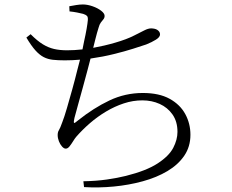

<svg xmlns="http://www.w3.org/2000/svg" viewBox="-20 -798 1040 859"><path d="M117 -645Q147 -615 171.5 -600Q196 -585 221.5 -579Q247 -573 280 -573Q313 -573 349 -577Q353 -594 356 -612Q363 -643 367.5 -669Q372 -695 373 -708Q374 -722 369 -727Q364 -732 352 -736Q340 -739 325 -742Q310 -745 291 -747L290 -770Q306 -773 321.5 -775.5Q337 -778 351 -778Q371 -778 394 -770Q417 -762 432.5 -750Q448 -738 448 -727Q448 -718 442.5 -711.5Q437 -705 431 -697Q425 -689 421 -674Q414 -652 407 -624Q402 -606 397 -584Q447 -593 495 -607Q547 -622 580 -639Q608 -653 625.5 -662Q643 -671 656 -671Q663 -671 670.5 -669.5Q678 -668 683.5 -664.5Q689 -661 692.5 -656Q696 -651 696 -644Q696 -632 677.5 -620.5Q659 -609 634 -599Q613 -592 575.5 -580Q538 -568 489 -556Q441 -544 385 -536Q379 -513 372 -486Q362 -447 350.5 -406.5Q339 -366 329.5 -330.5Q320 -295 313 -270Q309 -252 311 -249Q311 -248 311 -248Q314 -246 330 -260Q399 -315 469.5 -348.5Q540 -382 619 -382Q692 -382 739 -356Q786 -330 809 -287.5Q832 -245 832 -195Q832 -142 804.5 -101.5Q777 -61 729 -32.5Q681 -4 619 13Q557 30 489.5 36.5Q422 43 356 39L353 13Q411 12 459 5Q507 -2 543 -11Q635 -34 685.5 -67Q736 -100 755 -136.5Q774 -173 774 -208Q774 -254 752 -285.5Q730 -317 694.5 -333Q659 -349 617 -349Q575 -349 534 -335.5Q493 -322 454.5 -299Q416 -276 382.5 -247Q349 -218 321 -186Q315 -179 307 -166Q299 -153 291 -143Q283 -133 274 -133Q266 -133 257.5 -142.5Q249 -152 243.5 -166Q238 -180 238 -194Q238 -207 243.5 -215.5Q249 -224 259 -252Q268 -275 279.5 -314.5Q291 -354 303.5 -399Q316 -444 326 -485Q333 -511 338 -531Q304 -528 270 -528Q239 -528 216.5 -530.5Q194 -533 175.5 -542.5Q157 -552 138.5 -572.5Q120 -593 98 -630Z"/></svg>

Font: Early Summer Mincho Light
Style: Regular
Weight: 300
Designer: GuiWonder
Version: Version 1.002